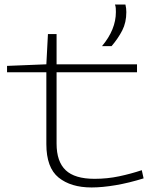

<svg xmlns="http://www.w3.org/2000/svg" viewBox="-20 -815 676 845"><path d="M383 10Q292 10 238 -33.5Q184 -77 184 -181V-497H11V-525L184 -532L191 -665H229V-532H583V-497H229V-183Q229 -104 269 -66Q309 -28 396 -28Q452 -28 504 -39Q556 -50 604 -66L612 -30Q548 -10 489 0Q430 10 383 10ZM429 -612Q490 -685 490 -762Q490 -771 489.5 -779Q489 -787 486 -795H532Q534 -787 535 -778.5Q536 -770 536 -762Q536 -716 518 -681Q500 -646 471 -612Z"/></svg>

Font: Georama ExtraExtended ExtraLight
Style: Regular
Weight: 200
Width: 8
Designer: Jean-Baptiste Levee
Foundry: Production Type
Version: Version 1.000